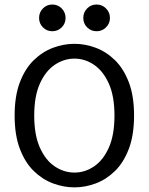

<svg xmlns="http://www.w3.org/2000/svg" viewBox="-20 -819 659 850"><path d="M309.7 10.5Q261.7 10.5 214.8 -7Q167.8 -24.5 129.3 -62.1Q90.8 -99.7 67.8 -160.4Q44.8 -221.2 44.8 -307.5Q44.8 -393.8 67.8 -454.3Q90.8 -514.8 129.3 -552.4Q167.8 -590 214.8 -607.5Q261.7 -625 309.7 -625Q357.2 -625 403.9 -607.5Q450.7 -590 489.1 -552.4Q527.5 -514.8 550.5 -454.3Q573.5 -393.8 573.5 -307.5Q573.5 -221.2 550.5 -160.4Q527.5 -99.7 489.1 -62.1Q450.7 -24.5 403.9 -7Q357.2 10.5 309.7 10.5ZM309.7 -55Q355.8 -55 396.2 -82.2Q436.7 -109.5 461.8 -165.4Q486.8 -221.3 486.8 -307.5Q486.8 -393.2 461.8 -449Q436.7 -504.8 396.2 -532.2Q355.8 -559.5 309.7 -559.5Q263.3 -559.5 222.5 -532.2Q181.7 -504.8 156.6 -449Q131.5 -393.2 131.5 -307.5Q131.5 -221.3 156.6 -165.4Q181.7 -109.5 222.5 -82.2Q263.3 -55 309.7 -55ZM211.5 -680.7Q187.2 -680.7 170.1 -697.8Q153 -714.9 153 -739.5Q153 -764.3 170.1 -781.7Q187.2 -799 211.5 -799Q236.1 -799 253.2 -781.7Q270.3 -764.3 270.3 -739.5Q270.3 -714.9 253.2 -697.8Q236.1 -680.7 211.5 -680.7ZM407.5 -680.7Q382.9 -680.7 365.8 -697.8Q348.7 -714.9 348.7 -739.5Q348.7 -764.3 365.8 -781.7Q382.9 -799 407.5 -799Q432 -799 449.3 -781.7Q466.7 -764.3 466.7 -739.5Q466.7 -714.9 449.3 -697.8Q432 -680.7 407.5 -680.7Z"/></svg>

Font: Sono ExtraLight
Style: Regular
Weight: 200
Designer: Tyler Finck
Foundry: Tyler Finck
Version: Version 2.112